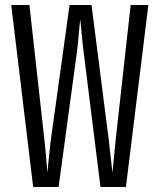

<svg xmlns="http://www.w3.org/2000/svg" viewBox="-20 -750 640 770"><path d="M113 0H215L289 -545C295 -592 298 -645 302 -673C305 -645 309 -591 315 -545L383 0H485L575 -730H504L444 -190C440 -148 434 -90 431 -57C427 -90 421 -148 416 -190L347 -730H259L184 -190C179 -148 173 -90 170 -57C167 -90 163 -148 158 -190L98 -730H25Z"/></svg>

Font: JetBrains Mono Light
Style: Regular
Weight: 336
Monospace: yes
Designer: Philipp Nurullin, Konstantin Bulenkov
Foundry: JetBrains
Version: Version 2.305